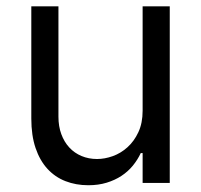

<svg xmlns="http://www.w3.org/2000/svg" viewBox="-20 -565 621 593"><path d="M420.5 -545.5H504.3V0H420.5V-92.3H414.8Q405.2 -71.7 390.3 -53.4Q375.4 -35.2 355.1 -21.8Q334.9 -8.5 309.3 -0.7Q283.7 7.1 252.8 7.1Q214.5 7.1 182.2 -5.5Q149.9 -18.1 126.4 -43.7Q103 -69.2 89.8 -108Q76.7 -146.7 76.7 -198.9V-545.5H160.5V-204.5Q160.5 -174.7 169.4 -150.6Q178.3 -126.4 194.1 -109.4Q209.9 -92.3 231.9 -83.1Q253.9 -73.9 279.8 -73.9Q303.3 -73.9 328.1 -82.7Q353 -91.6 373.6 -110.1Q394.2 -128.6 407.3 -156.6Q420.5 -184.7 420.5 -223Z"/></svg>

Font: Interop
Style: Regular
Weight: 400
Designer: Rasmus Andersson, Google, Jang Haemin
Foundry: jhaemin
Version: Version 1.008